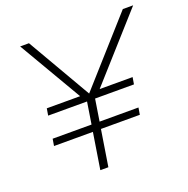

<svg xmlns="http://www.w3.org/2000/svg" viewBox="-126 -824 920 942"><g transform="rotate(-20 334.0 -352.5)"><path d="M240 0 270 -189H67L73 -225H276L294 -339H91L97 -375H271L78 -705H124L317 -372L614 -705H668L373 -375H545L539 -339H336L318 -225H521L515 -189H312L282 0Z"/></g></svg>

Font: Nunito Sans ExtraLight
Style: Italic
Weight: 200
Italic angle: -9°
Designer: Vernon Adams
Foundry: Vernon Adams
Version: Version 3.006; ttfautohint (v1.8.3)